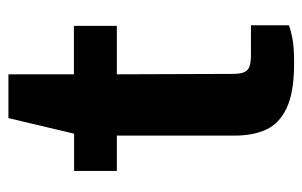

<svg xmlns="http://www.w3.org/2000/svg" viewBox="-151 -562 718 456"><g transform="rotate(-90 208.0 -334.0)"><path d="M285.5 5.5Q217 5.5 179.8 -12Q142.5 -29.5 128.2 -61Q114 -92.5 114 -134V-415.5H30V-517H118.5L155.5 -673H259.5V-517.5H374.5V-415.5H259.5L260.5 -140Q260.5 -121 265.2 -111.8Q270 -102.5 280.2 -99.8Q290.5 -97 306.5 -97H376V-7Q365.5 -2.5 344.5 1.5Q323.5 5.5 285.5 5.5Z"/></g></svg>

Font: Public Sans Thin
Style: Bold
Weight: 700
Version: Version 2.001